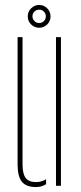

<svg xmlns="http://www.w3.org/2000/svg" viewBox="-20 -750 326 775"><path d="M51 -86V-600H71V-86Q71 -48 83.8 -31.5Q96.5 -15 125 -15Q147.5 -15 166 -26.5V-6.5Q148.5 5 125 5Q86 5 68.5 -16.2Q51 -37.5 51 -86ZM206 0V-600H226V0ZM138 -638Q119.5 -638 105.8 -651.2Q92 -664.5 92 -684Q92 -703 105.8 -716.5Q119.5 -730 138 -730Q157 -730 170.5 -716.5Q184 -703 184 -684Q184 -664.5 170.5 -651.2Q157 -638 138 -638ZM138 -657Q149.5 -657 157.2 -665Q165 -673 165 -684Q165 -695.5 157.2 -703.2Q149.5 -711 138 -711Q127 -711 119 -703.2Q111 -695.5 111 -684Q111 -673 119 -665Q127 -657 138 -657Z"/></svg>

Font: Big Shoulders Stencil Display SC Thin
Style: Regular
Weight: 100
Designer: Patric King
Foundry: XO Type Co
Version: Version 2.001